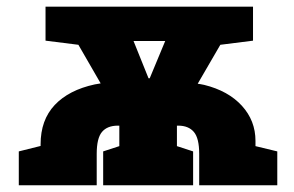

<svg xmlns="http://www.w3.org/2000/svg" viewBox="-20 -548 870 568"><path d="M35.6 0V-100.1L100.1 -116.2V-121.1Q100.1 -192.9 141.8 -237.3Q183.6 -281.7 260.3 -298.3Q265.6 -299.3 270.3 -300Q274.9 -300.8 277.8 -301.3L211.9 -415.5L114.7 -427.7V-528.3H728.5V-427.7L631.8 -415.5L564.9 -300.3Q567.9 -299.8 572.8 -299.1Q577.6 -298.3 584 -296.9Q655.3 -279.3 695.6 -235.1Q735.8 -190.9 735.8 -131.3V-115.7L800.3 -100.1V0H569.3V-92.8Q569.3 -139.2 553.5 -157.7Q537.6 -176.3 507.3 -176.3H503.4V-168V-115.7L551.3 -100.1V0H285.2V-100.1L333 -115.7V-170.9V-176.3H328.6Q297.4 -176.3 281.7 -157.7Q266.1 -139.2 266.1 -92.8V0ZM419.4 -316.4H422.9L468.8 -426.8H375Z"/></svg>

Font: Roboto Slab LO Black
Style: Regular
Weight: 900
Designer: Google
Version: Version 2.000